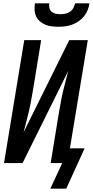

<svg xmlns="http://www.w3.org/2000/svg" viewBox="-20 -975 555 1148"><path d="M329 -815Q309 -815 288.5 -817.5Q268 -820 250.5 -827.5Q233 -835 218.5 -847.5Q204 -860 196 -877Q188 -894 187 -914.5Q186 -935 189 -955H275Q272 -941 275.5 -927Q279 -913 289 -904.5Q299 -896 313 -893Q327 -890 341 -890Q355 -890 370 -893Q385 -896 398 -904.5Q411 -913 418.5 -927Q426 -941 429 -955H515Q512 -935 504 -914.5Q496 -894 482 -877Q468 -860 449.5 -847.5Q431 -835 410.5 -827.5Q390 -820 369.5 -817.5Q349 -815 329 -815ZM281 153 352 0H283L331 -294Q337 -326 342.5 -358.5Q348 -391 355.5 -423Q363 -455 371.5 -487Q380 -519 388 -551L115 0H4L125 -735H226L178 -441Q172 -409 166.5 -376.5Q161 -344 153.5 -312Q146 -280 137.5 -248Q129 -216 121 -184L394 -735H505L398 -88H486L376 153Z"/></svg>

Font: Iosevka Semibold
Style: Italic
Weight: 600
Italic angle: -9°
Monospace: yes
Designer: Belleve Invis
Foundry: Belleve Invis
Version: Version 32.5.0; ttfautohint (v1.8.4)